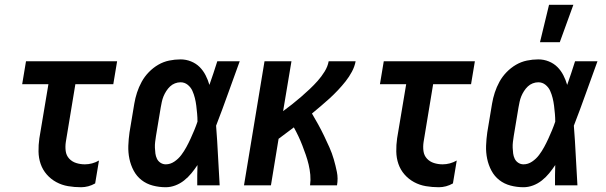

<svg xmlns="http://www.w3.org/2000/svg" viewBox="-20 -777 2540 805"><path d="M320 8Q292 8 265.5 3.5Q239 -1 216 -13.5Q193 -26 176 -45.5Q159 -65 150.5 -89.5Q142 -114 141.5 -141.5Q141 -169 145 -197L183 -424H73L89 -520H471L455 -424H296L256 -182Q253 -162 255.5 -143.5Q258 -125 270 -112Q282 -99 299.5 -93.5Q317 -88 336 -88Q351 -88 366 -92Q381 -96 395 -104L379 -8Q365 0 350 4Q335 8 320 8Z M675 8Q647 8 620.5 1Q594 -6 573.5 -22Q553 -38 540.5 -61.5Q528 -85 522.5 -111.5Q517 -138 518 -166Q519 -194 523 -222L543 -342Q547 -366 554.5 -389Q562 -412 574 -434Q586 -456 604 -474.5Q622 -493 643.5 -505.5Q665 -518 689 -523Q713 -528 737 -528Q760 -528 781 -519.5Q802 -511 817 -496Q832 -481 842 -461.5Q852 -442 858 -421Q867 -446 875 -470.5Q883 -495 891 -520H985Q960 -452 936 -384.5Q912 -317 886 -250Q891 -187 894 -124.5Q897 -62 901 0H807Q807 -21 807 -42.5Q807 -64 808 -85Q796 -67 782.5 -50.5Q769 -34 752 -20.5Q735 -7 715 0.5Q695 8 675 8ZM675 -88Q694 -88 711 -99.5Q728 -111 740 -127Q752 -143 761.5 -160.5Q771 -178 779 -195.5Q787 -213 794.5 -231Q802 -249 808 -267Q808 -284 806.5 -300.5Q805 -317 803 -333.5Q801 -350 797 -366Q793 -382 786.5 -396.5Q780 -411 767 -421.5Q754 -432 737 -432Q725 -432 713.5 -427.5Q702 -423 693 -414.5Q684 -406 677 -395Q670 -384 665.5 -373Q661 -362 658.5 -350Q656 -338 654 -327L634 -207Q632 -194 630.5 -182Q629 -170 629.5 -157.5Q630 -145 631.5 -133.5Q633 -122 638 -111.5Q643 -101 653 -94.5Q663 -88 675 -88Z M1003 0 1089 -520H1202L1167 -311Q1186 -325 1205 -340Q1224 -355 1242.5 -371Q1261 -387 1278.5 -403.5Q1296 -420 1312 -438Q1328 -456 1341 -477Q1354 -498 1358 -520H1471Q1467 -498 1455.5 -476.5Q1444 -455 1429 -436Q1414 -417 1397 -399Q1380 -381 1362 -364.5Q1344 -348 1325.5 -332.5Q1307 -317 1288 -301Q1301 -279 1314 -255.5Q1327 -232 1338.5 -208Q1350 -184 1361 -159.5Q1372 -135 1379.5 -109Q1387 -83 1392.5 -56Q1398 -29 1393 0H1280Q1283 -22 1281 -44Q1279 -66 1274 -87Q1269 -108 1262 -128Q1255 -148 1247.5 -167.5Q1240 -187 1231 -206Q1222 -225 1212 -243Q1196 -231 1180 -219Q1164 -207 1148 -195L1116 0Z M1820 8Q1792 8 1765.5 3.5Q1739 -1 1716 -13.5Q1693 -26 1676 -45.5Q1659 -65 1650.5 -89.5Q1642 -114 1641.5 -141.5Q1641 -169 1645 -197L1683 -424H1573L1589 -520H1971L1955 -424H1796L1756 -182Q1753 -162 1755.5 -143.5Q1758 -125 1770 -112Q1782 -99 1799.5 -93.5Q1817 -88 1836 -88Q1851 -88 1866 -92Q1881 -96 1895 -104L1879 -8Q1865 0 1850 4Q1835 8 1820 8Z M2175 8Q2147 8 2120.5 1Q2094 -6 2073.5 -22Q2053 -38 2040.5 -61.5Q2028 -85 2022.5 -111.5Q2017 -138 2018 -166Q2019 -194 2023 -222L2043 -342Q2047 -366 2054.5 -389Q2062 -412 2074 -434Q2086 -456 2104 -474.5Q2122 -493 2143.5 -505.5Q2165 -518 2189 -523Q2213 -528 2237 -528Q2260 -528 2281 -519.5Q2302 -511 2317 -496Q2332 -481 2342 -461.5Q2352 -442 2358 -421Q2367 -446 2375 -470.5Q2383 -495 2391 -520H2485Q2460 -452 2436 -384.5Q2412 -317 2386 -250Q2391 -187 2394 -124.5Q2397 -62 2401 0H2307Q2307 -21 2307 -42.5Q2307 -64 2308 -85Q2296 -67 2282.5 -50.5Q2269 -34 2252 -20.5Q2235 -7 2215 0.5Q2195 8 2175 8ZM2175 -88Q2194 -88 2211 -99.5Q2228 -111 2240 -127Q2252 -143 2261.5 -160.5Q2271 -178 2279 -195.5Q2287 -213 2294.5 -231Q2302 -249 2308 -267Q2308 -284 2306.5 -300.5Q2305 -317 2303 -333.5Q2301 -350 2297 -366Q2293 -382 2286.5 -396.5Q2280 -411 2267 -421.5Q2254 -432 2237 -432Q2225 -432 2213.5 -427.5Q2202 -423 2193 -414.5Q2184 -406 2177 -395Q2170 -384 2165.5 -373Q2161 -362 2158.5 -350Q2156 -338 2154 -327L2134 -207Q2132 -194 2130.5 -182Q2129 -170 2129.5 -157.5Q2130 -145 2131.5 -133.5Q2133 -122 2138 -111.5Q2143 -101 2153 -94.5Q2163 -88 2175 -88ZM2244 -600 2282 -757H2384L2327 -600Z"/></svg>

Font: Iosevka Term Curly Oblique
Style: Bold
Weight: 700
Italic angle: -9°
Designer: Belleve Invis
Foundry: Belleve Invis
Version: Version 32.3.0